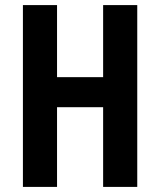

<svg xmlns="http://www.w3.org/2000/svg" viewBox="-20 -734 628 754"><path d="M519 0H385V-313H204V0H70V-714H204V-431H385V-714H519Z"/></svg>

Font: Noto Sans Gujarati ExtraCondensed
Style: Bold
Weight: 700
Width: 2
Designer: Jelle Bosma - Monotype Design Team, Universal Thirst
Foundry: Monotype Imaging Inc.
Version: Version 2.106; ttfautohint (v1.8.4.7-5d5b)